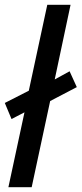

<svg xmlns="http://www.w3.org/2000/svg" viewBox="-26 -780 340 800"><path d="M9 0H106L183 -359L294 -417L264 -483L202 -449L268 -760H171L94 -402L-6 -351L22 -284L76 -312Z"/></svg>

Font: Noto Sans UI Condensed Medium
Style: Italic
Weight: 500
Width: 3
Italic angle: -12°
Designer: Monotype Design Team
Foundry: Monotype Imaging Inc.
Version: Version 1.901